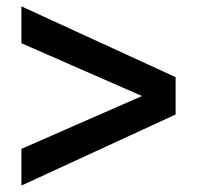

<svg xmlns="http://www.w3.org/2000/svg" viewBox="-20 -598 629 600"><path d="M528.8 -240.2 46.9 -18.1V-132.8L423.8 -297.9L46.9 -462.9V-578.1L528.8 -356.9Z"/></svg>

Font: Human Sans Medium
Style: Regular
Weight: 500
Designer: Tim Radville
Foundry: Continuum
Version: Version 1.000;FEAKit 1.0